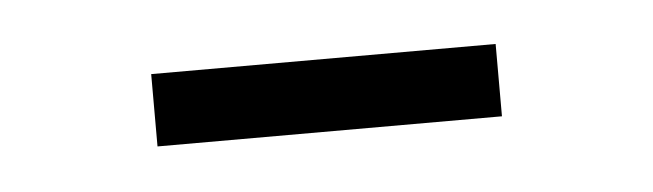

<svg xmlns="http://www.w3.org/2000/svg" viewBox="-23 -559 405 119"><g transform="rotate(-5 179.5 -499.5)"><path d="M72.3 -477.5V-522.5H286.6V-477.5Z"/></g></svg>

Font: Now
Style: Regular
Weight: 400
Designer: Alfredo Marco Pradil
Foundry: Alfredo Marco Pradil
Version: Version 1.200;hotconv 1.0.109;makeotfexe 2.5.65596